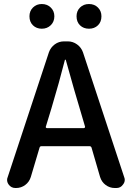

<svg xmlns="http://www.w3.org/2000/svg" viewBox="-20 -944 661 964"><path d="M426.8 -799.8Q399.4 -799.8 381.8 -816.9Q364.3 -834 364.3 -862.3Q364.3 -888.7 381.8 -906.2Q399.4 -923.8 426.8 -923.8Q454.1 -923.8 471.7 -906.2Q489.3 -888.7 489.3 -862.3Q489.3 -834 471.7 -816.9Q454.1 -799.8 426.8 -799.8ZM127.9 -862.3Q127.9 -888.7 145.5 -906.2Q163.1 -923.8 189.9 -923.8Q216.8 -923.8 234.9 -906.2Q252.9 -888.7 252.9 -862.3Q252.9 -835 234.9 -817.4Q216.8 -799.8 189.9 -799.8Q163.1 -799.8 145.5 -816.9Q127.9 -834 127.9 -862.3ZM210 -307.6Q209 -305.7 210.9 -303.2Q212.9 -300.8 214.8 -300.8H401.4Q404.3 -300.8 405.8 -303.2Q407.2 -305.7 407.2 -307.6L379.9 -400.4Q361.3 -460 310.5 -642.6Q309.6 -644.5 307.6 -644.5Q305.7 -644.5 305.7 -642.6Q278.3 -534.2 238.3 -400.4ZM556.6 0Q531.2 0 510.7 -15.1Q490.2 -30.3 482.4 -55.7L439.5 -203.1Q436.5 -210 429.7 -210H188.5Q180.7 -210 178.7 -203.1L134.8 -55.7Q127 -30.3 106.4 -15.1Q85.9 0 60.5 0H57.6Q36.1 0 23.4 -17.6Q15.6 -28.3 15.6 -41Q15.6 -47.9 18.6 -54.7L225.6 -681.6Q234.4 -706.1 254.9 -721.2Q275.4 -736.3 301.8 -736.3H320.3Q345.7 -736.3 366.7 -721.2Q387.7 -706.1 396.5 -681.6L603.5 -54.7Q606.4 -47.9 606.4 -41Q606.4 -28.3 597.7 -17.6Q585.9 0 564.5 0Z"/></svg>

Font: Gen Jyuu Gothic P Medium
Style: Regular
Weight: 500
Designer: [Source Han Sans]
Ryoko NISHIZUKA  (kana & ideographs); Paul D. Hunt (Latin, Greek & Cyrillic); Wenlong ZHANG  (bopomofo
Version: Version 1.002.20150607